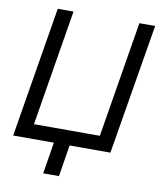

<svg xmlns="http://www.w3.org/2000/svg" viewBox="-96 -804 876 1054"><g transform="rotate(10 341.5 -276.5)"><path d="M19.5 0 139.6 -727.5H227.5L121.1 -81.1H488.3L594.7 -727.5H682.6L561.5 0ZM345.7 -71.3 305.7 175.8H217.8L257.8 -71.3Z"/></g></svg>

Font: Inter Tight
Style: Italic
Weight: 400
Italic angle: -9.39999°
Designer: Rasmus Andersson
Foundry: rsms
Version: Version 3.002